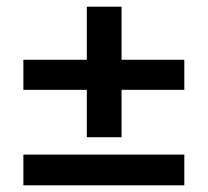

<svg xmlns="http://www.w3.org/2000/svg" viewBox="-20 -554 622 575"><path d="M344 -285V-143H240V-285H50V-375H240V-534H344V-375H532V-285ZM50 -91H532V1H50Z"/></svg>

Font: Mach
Style: Regular
Weight: 400
Version: Version 1.002